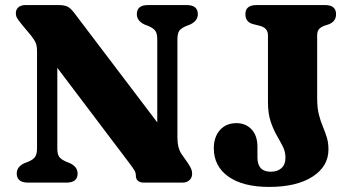

<svg xmlns="http://www.w3.org/2000/svg" viewBox="-20 -720 1390 757"><path d="M286 -36Q286 -0.5 243 0H89.5Q46 -0.5 46 -36Q46 -62.5 76 -76.5L91.5 -82.5Q110.5 -90.5 118.2 -101.2Q126 -112 126 -135.5V-516Q126 -538.5 121 -550.5Q116 -562.5 103 -579L64 -626Q53 -639.5 47.8 -648Q42.5 -656.5 42.5 -668Q42.5 -683 52.8 -691.5Q63 -700 79.5 -700H212Q231.5 -700 244.2 -694.8Q257 -689.5 272 -670L600 -237.5V-564.5Q600 -587.5 592.5 -598.2Q585 -609 565 -617.5L549.5 -623.5Q519.5 -638 519.5 -664Q519.5 -700 563 -700H716.5Q760 -700 760 -664Q760 -638 730 -623.5L714.5 -617.5Q695 -609.5 687.2 -599Q679.5 -588.5 679.5 -564.5V-178.5Q679.5 -137 695.5 -113L720.5 -77.5Q731 -61.5 734.2 -53.2Q737.5 -45 737.5 -35Q737.5 -19.5 727 -9.8Q716.5 0 699.5 0H548.5Q515.5 0 515.5 -28.5Q515.5 -39 510.2 -48Q505 -57 488 -79.5L206 -452.5V-135Q206 -112.5 213.2 -102Q220.5 -91.5 241 -82.5L256 -76.5Q286 -62 286 -36ZM1275 -130.5Q1275 -64 1212.2 -23.5Q1149.5 17 1041 17Q938 17 880.5 -23.8Q823 -64.5 823 -135.5Q823 -180 847.2 -207.2Q871.5 -234.5 912.5 -234.5Q948.5 -234.5 971.8 -210Q995 -185.5 995 -141V-99.5Q995 -43 1047.5 -43Q1074 -43 1089.8 -57.2Q1105.5 -71.5 1105.5 -98Q1105.5 -122 1095 -142.5Q1084.5 -163 1071 -186.5Q1057.5 -210 1047 -241.2Q1036.5 -272.5 1036.5 -317.5V-580.5Q1036.5 -609.5 1005.5 -618L977.5 -625Q947.5 -633 947.5 -664Q947.5 -700 991 -700H1262Q1305 -700 1305 -664Q1305 -636.5 1278.5 -625L1257.5 -618Q1244.5 -613 1237.5 -604.8Q1230.5 -596.5 1230.5 -580.5V-334Q1230.5 -295 1237.2 -268.5Q1244 -242 1252.8 -221.2Q1261.5 -200.5 1268.2 -179.2Q1275 -158 1275 -130.5Z"/></svg>

Font: Fraunces 9pt S050
Style: Bold
Weight: 700
Version: Version 1.000; ttfautohint (v1.8.3)